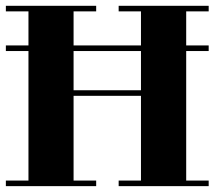

<svg xmlns="http://www.w3.org/2000/svg" viewBox="-20 -635 732 655"><path d="M0 0V-19H77.1V-460.9H0V-480H77.1V-596.2H0V-615.2H308.1V-596.2H231V-480H460.9V-596.2H384.8V-615.2H691.9V-596.2H615.2V-480H691.9V-460.9H615.2V-19H691.9V0H384.8V-19H460.9V-308.1H231V-19H308.1V0ZM231 -327.1H460.9V-460.9H231Z"/></svg>

Font: Hjet
Style: Regular
Weight: 400
Designer: T. Christopher White
Version: Version 1.2